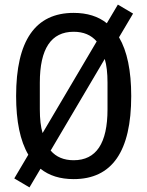

<svg xmlns="http://www.w3.org/2000/svg" viewBox="-20 -766 640 834"><path d="M300 12Q212 12 156 -33L108 48L42 9L103 -94Q50 -184 50 -349Q50 -710 300 -710Q388 -710 444 -665L492 -746L558 -707L497 -604Q550 -514 550 -349Q550 12 300 12ZM153 -291Q153 -228 165 -188L400 -586Q364 -628 300 -628Q153 -628 153 -407ZM300 -70Q447 -70 447 -291V-407Q447 -470 435 -510L200 -112Q236 -70 300 -70Z"/></svg>

Font: IBM Plex Mono Text
Style: Regular
Weight: 450
Designer: Mike Abbink, Paul van der Laan, Pieter van Rosmalen
Foundry: Bold Monday
Version: Version 2.000